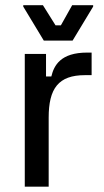

<svg xmlns="http://www.w3.org/2000/svg" viewBox="-20 -703 390 723"><path d="M253.3 -550 330.8 -678.3V-683.3H251.7L209.2 -607.5H189.2L141.7 -683.3H67.5V-678.3L145 -550ZM163.3 0V-260C163.3 -370 200 -420 300 -420H325V-505H308.3C208.3 -505 183.3 -456.7 173.3 -415H153.3V-500H73.3V0Z"/></svg>

Font: Familjen Grotesk
Style: Regular
Weight: 400
Designer: Anders Wikstroem, Jonas Baeckman, Matilda Gysing, Kristian Moeller
Foundry: Familjen STHLM AB
Version: Version 2.000